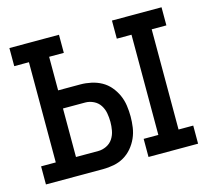

<svg xmlns="http://www.w3.org/2000/svg" viewBox="-82 -613 763 707"><g transform="rotate(-15 300.0 -260.0)"><path d="M590 0H401V-69H457V-451H401V-520H590V-451H534V-69H590ZM228 0H10V-69H66V-451H10V-520H199V-451H143V-323H228Q248 -323 269 -318.5Q290 -314 308 -304Q326 -294 339.5 -278Q353 -262 361.5 -243Q370 -224 373 -203Q376 -182 376 -161Q376 -141 373 -120Q370 -99 361.5 -80Q353 -61 339.5 -45Q326 -29 308 -18.5Q290 -8 269 -4Q248 0 228 0ZM143 -69H228Q244 -69 259.5 -76.5Q275 -84 284 -98Q293 -112 296 -128.5Q299 -145 299 -161Q299 -178 296 -194.5Q293 -211 284 -225Q275 -239 259.5 -246.5Q244 -254 228 -254H143Z"/></g></svg>

Font: Iosevka HT Extended
Style: Regular
Weight: 400
Width: 7
Monospace: yes
Designer: Belleve Invis
Foundry: Belleve Invis
Version: Version 32.3.0; ttfautohint (v1.8.4)